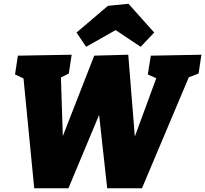

<svg xmlns="http://www.w3.org/2000/svg" viewBox="-20 -1001 1091 1021"><path d="M782 -705 1051 -710 1036 -610 984 -590 735 0H550L507 -390L344 0H162L105 -584L60 -605L75 -705L361 -710L346 -610L304 -589L314 -277L481 -705L662 -710L697 -275L811 -585L766 -605ZM438 -752 387 -828 554 -970 663 -981 800 -828 728 -752 595 -841Z"/></svg>

Font: Bitter Black
Style: Italic
Weight: 900
Italic angle: -9°
Designer: Sol Matas, and Bitter project Authors
Foundry: Sol Matas
Version: Version 2.001